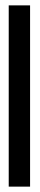

<svg xmlns="http://www.w3.org/2000/svg" viewBox="-20 -695 148 715"><path d="M12.5 0H92V-675H12.5Z"/></svg>

Font: Anybody UltraCondensed
Style: Regular
Weight: 400
Width: 1
Version: Version 1.113;gftools[0.9.25]